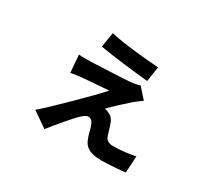

<svg xmlns="http://www.w3.org/2000/svg" viewBox="-140 -882 1280 1177"><g transform="rotate(30 500.0 -293.5)"><path d="M352 -653 335 -548C421 -532 602 -512 681 -504L697 -610C617 -615 435 -632 352 -653ZM724 -389 661 -460C652 -457 629 -453 616 -450C549 -442 360 -437 318 -434C290 -433 257 -433 238 -436L248 -312C265 -315 293 -320 325 -323C368 -326 472 -334 509 -337C440 -258 281 -106 222 -50C201 -30 190 -20 175 -9L283 66C339 -4 397 -72 424 -99C443 -118 462 -135 478 -135C501 -135 513 -118 522 -89C529 -70 535 -35 546 -11C562 32 596 58 681 58C723 58 816 52 848 47L855 -71C816 -62 754 -54 698 -54C670 -54 651 -65 642 -86C635 -107 627 -136 620 -157C612 -184 596 -209 575 -216C564 -222 553 -226 541 -227C560 -249 638 -321 673 -351C686 -362 708 -377 724 -389Z"/></g></svg>

Font: Spoqa Han Sans Neo Bold
Style: Bold
Weight: 700
Designer: [Spoqa Han Sans Neo] Dong-huui Kim  Younghwa Kang  Yujin Lee  [Noto Sans] Ryoko NISHIZUKA  (kana & ideographs); Paul D. 
Foundry: Spoqa (http://www.spoqa-han-sans.com)
Version: Version 1.100;hotconv 1.0.109;makeotfexe 2.5.65596